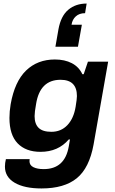

<svg xmlns="http://www.w3.org/2000/svg" viewBox="-20 -873 647 1081"><path d="M467.8 -853 459 -798.8Q426.8 -798.8 407 -781Q387.2 -763.2 382.8 -733.9H440.9L418.9 -609.9H292L309.1 -708Q322.8 -783.2 364.5 -818.1Q406.2 -853 467.8 -853ZM213.9 188Q117.2 188 62.5 155.8Q7.8 123.5 7.8 64.9Q7.8 44.9 13.2 22.9H147Q146 27.8 146 34.2Q146 57.1 167.7 68.1Q189.5 79.1 226.1 79.1Q345.2 79.1 367.2 -48.8Q368.7 -56.2 370.8 -69.8Q373 -83.5 374 -87.9H367.2Q307.6 -18.1 208 -18.1Q125.5 -18.1 79.3 -65.9Q33.2 -113.8 33.2 -209Q33.2 -245.6 40 -286.1Q62.5 -413.6 126.7 -475.8Q190.9 -538.1 289.1 -538.1Q344.2 -538.1 384.3 -517.3Q424.3 -496.6 443.8 -455.1H451.2L475.1 -525.9H588.9L506.8 -59.1Q482.9 72.8 412.4 130.4Q341.8 188 213.9 188ZM269 -130.9Q323.7 -130.9 359.4 -168.5Q395 -206.1 405.8 -272Q413.1 -316.4 413.1 -332Q413.1 -423.8 320.8 -423.8Q204.6 -423.8 183.1 -287.1Q174.8 -242.2 174.8 -219.2Q174.8 -175.3 197.5 -153.1Q220.2 -130.9 269 -130.9Z"/></svg>

Font: Archivo
Style: Bold Italic
Weight: 700
Italic angle: -10°
Designer: Hector Gatti
Foundry: Omnibus-Type
Version: Version 2.001